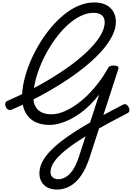

<svg xmlns="http://www.w3.org/2000/svg" viewBox="-20 -1035 1099 1574"><path d="M447 519Q403 519 370.5 502.5Q338 486 320.5 455.5Q303 425 303 386Q303 339 326.5 292.5Q350 246 399.5 195.5Q449 145 529 88.5Q609 32 722.5 -33Q836 -98 986 -176Q999 -183 1012 -179.5Q1025 -176 1033 -159Q1044 -141 1041 -127Q1038 -113 1021 -105Q883 -34 779 25Q675 84 601.5 134Q528 184 482 226.5Q436 269 415 306Q394 343 394 377Q394 403 411.5 418.5Q429 434 457 434Q511 434 555 386.5Q599 339 628 247L793 -260Q760 -217 721.5 -178.5Q683 -140 640.5 -109Q598 -78 555 -56.5Q512 -35 469 -23Q426 -11 385 -11Q315 -11 265 -37Q215 -63 188 -114Q161 -165 161 -239Q161 -303 178 -376Q195 -449 226 -523.5Q257 -598 299.5 -669.5Q342 -741 393.5 -803.5Q445 -866 503.5 -914Q562 -962 625.5 -988.5Q689 -1015 754 -1015Q809 -1015 848 -995.5Q887 -976 908.5 -940.5Q930 -905 930 -856Q930 -790 887 -716.5Q844 -643 766 -567Q688 -491 582 -416Q476 -341 348.5 -270Q221 -199 79 -137Q62 -130 48.5 -135.5Q35 -141 28 -159Q20 -178 24 -190.5Q28 -203 45 -210Q175 -267 293.5 -332Q412 -397 511.5 -465.5Q611 -534 684 -602Q757 -670 797.5 -733.5Q838 -797 838 -852Q838 -878 827.5 -895Q817 -912 796.5 -921Q776 -930 748 -930Q696 -930 644.5 -905.5Q593 -881 544 -838.5Q495 -796 451.5 -740Q408 -684 371.5 -620.5Q335 -557 308.5 -490.5Q282 -424 267.5 -361Q253 -298 253 -242Q253 -195 270 -163Q287 -131 320.5 -114.5Q354 -98 402 -98Q455 -98 516 -125.5Q577 -153 639 -202.5Q701 -252 758.5 -320.5Q816 -389 862 -470Q867 -484 878.5 -491Q890 -498 912 -498Q959 -498 950 -469L715 255Q687 342 647 401Q607 460 556.5 489.5Q506 519 447 519Z"/></svg>

Font: Playwrite BE VLG
Style: Regular
Weight: 400
Designer: Veronika Burian, José Scaglione
Foundry: TypeTogether
Version: Version 1.002